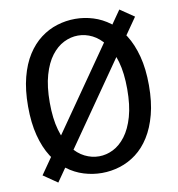

<svg xmlns="http://www.w3.org/2000/svg" viewBox="-82 -787 814 880"><g transform="rotate(-10 325.0 -347.0)"><path d="M53 -25.5 531.5 -713 597 -668.5 118.5 19.5ZM324 11Q281 11 239.8 -1.8Q198.5 -14.5 162.8 -41.5Q127 -68.5 100 -111Q73 -153.5 57.8 -212.2Q42.5 -271 42.5 -348Q42.5 -424.5 57.8 -483.2Q73 -542 100 -584.2Q127 -626.5 162.8 -653.5Q198.5 -680.5 239.8 -693.2Q281 -706 324 -706Q367 -706 408 -693.2Q449 -680.5 484.8 -653.5Q520.5 -626.5 547.2 -584.2Q574 -542 589.5 -483.2Q605 -424.5 605 -348Q605 -271 589.5 -212.2Q574 -153.5 547.2 -111Q520.5 -68.5 484.8 -41.5Q449 -14.5 408 -1.8Q367 11 324 11ZM324 -66.5Q358 -66.5 390 -82.5Q422 -98.5 447.8 -132.5Q473.5 -166.5 488.8 -219.8Q504 -273 504 -348Q504 -422.5 488.8 -475.8Q473.5 -529 447.8 -562.8Q422 -596.5 390 -612.5Q358 -628.5 324 -628.5Q290 -628.5 257.8 -612.5Q225.5 -596.5 199.8 -562.8Q174 -529 158.8 -475.8Q143.5 -422.5 143.5 -348Q143.5 -273 158.8 -219.8Q174 -166.5 199.8 -132.5Q225.5 -98.5 257.8 -82.5Q290 -66.5 324 -66.5Z"/></g></svg>

Font: Trispace Thin
Style: Regular
Weight: 400
Version: Version 1.210